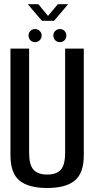

<svg xmlns="http://www.w3.org/2000/svg" viewBox="-20 -912 468 936"><path d="M210 4.5Q300 4.5 344.2 -31.5Q388.5 -67.5 388.5 -155.5V-675H297.5V-168Q297.5 -107.5 276 -84.2Q254.5 -61 210 -61Q165.5 -61 143.8 -84.2Q122 -107.5 122 -168V-675H31V-155.5Q31 -67.5 75.2 -31.5Q119.5 4.5 210 4.5ZM151 -706.5Q164 -706.5 173.5 -715.8Q183 -725 183 -738.5Q183 -752 173.5 -761.2Q164 -770.5 151 -770.5Q137.5 -770.5 128.2 -761.2Q119 -752 119 -738.5Q119 -725 128.2 -715.8Q137.5 -706.5 151 -706.5ZM271.5 -706.5Q285.5 -706.5 294.5 -715.8Q303.5 -725 303.5 -738.5Q303.5 -752 294.5 -761.2Q285.5 -770.5 271.5 -770.5Q258.5 -770.5 249.2 -761.2Q240 -752 240 -738.5Q240 -725 249.2 -715.8Q258.5 -706.5 271.5 -706.5ZM184.5 -810.5H243.5L312 -891.5H262L214 -834.5L167 -891.5H115.5Z"/></svg>

Font: Anybody Condensed
Style: Regular
Weight: 400
Width: 3
Designer: Tyler Finck
Foundry: Etcetera Type Company
Version: Version 1.113;gftools[0.9.25]